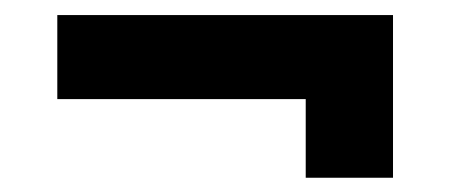

<svg xmlns="http://www.w3.org/2000/svg" viewBox="-20 -414 610 260"><path d="M57.6 -393.6H512.2V-173.3H394V-279.8H57.6Z"/></svg>

Font: PT Astra Sans
Style: Bold
Weight: 700
Designer: A.Korolkova, I. Chaeva
Foundry: ParaType Ltd
Version: Version 1.001; ttfautohint (v1.6)